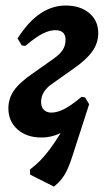

<svg xmlns="http://www.w3.org/2000/svg" viewBox="-20 -490 388 698"><path d="M276.2 -137.9 289.1 -136 304.1 -111.1Q265.1 -49.7 222.9 -19.9Q180.7 9.9 130.4 9.9Q77 9.9 43.7 -19.5Q10.5 -48.9 10.5 -96.3Q10.5 -131.7 30.7 -161Q50.9 -190.3 100.8 -224.3L175 -276.7Q197.3 -292.1 207.8 -308.3Q218.3 -324.5 218.3 -345.5Q218.3 -380.3 180.9 -380.3Q160.2 -380.3 135.5 -367.9Q110.7 -355.6 71.9 -323L59 -324.9L43.9 -350.2Q81.6 -410 125.4 -440Q169.1 -469.9 219 -469.9Q271.7 -469.9 304.4 -442.4Q337.2 -414.9 337.2 -369.8Q337.2 -334.5 316.4 -304.3Q295.7 -274.1 248.1 -240.9L173 -187.9Q129.4 -159.2 129.4 -119.7Q129.4 -100.7 139.6 -90.6Q149.8 -80.6 166.6 -80.6Q187.8 -80.6 213.3 -93.5Q238.8 -106.3 276.2 -137.9ZM176.3 188.5 89.7 144.9 88.6 126.6Q109.1 111 125.3 94.6Q141.6 78.2 159.8 54.1Q178 30 202.6 -9.4L171.7 -42.9L304.1 -111.1L244.5 73.6Q234.7 104.9 225.3 125.2Q215.9 145.6 204.6 159.9Q193.4 174.3 176.3 188.5Z"/></svg>

Font: Alegreya
Style: Italic
Weight: 400
Italic angle: -7°
Designer: Juan Pablo del Peral
Foundry: Huerta Tipografica
Version: Version 2.009